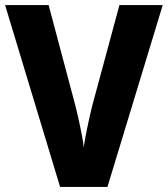

<svg xmlns="http://www.w3.org/2000/svg" viewBox="-20 -734 659 754"><path d="M619 -714H449L342 -318C334 -287 314 -197 309 -155C305 -197 284 -288 276 -319L171 -714H0L216 0H402Z"/></svg>

Font: Noto Sans Sinhala UI SemiCondensed ExtraBold
Style: Regular
Weight: 800
Width: 4
Designer: Jelle Bosma - Monotype Design Team
Foundry: Monotype Imaging Inc.
Version: Version 2.006